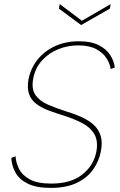

<svg xmlns="http://www.w3.org/2000/svg" viewBox="-20 -908 584 935"><path d="M56 -147Q57 -118 72 -87Q87 -56 124 -35Q161 -14 230 -14Q324 -14 379.5 -57Q435 -100 449 -168Q459 -221 439.5 -254.5Q420 -288 380.5 -308.5Q341 -329 291 -345Q252 -357 217 -370Q182 -383 157 -402Q132 -421 121.5 -450Q111 -479 119 -523Q130 -577 163.5 -618.5Q197 -660 248.5 -683.5Q300 -707 364 -707Q424 -707 461 -688Q498 -669 517 -639.5Q536 -610 539 -579L519 -572Q516 -596 499.5 -623Q483 -650 449 -668.5Q415 -687 361 -687Q310 -687 264 -668.5Q218 -650 185 -614Q152 -578 142 -527Q132 -475 152.5 -445.5Q173 -416 213.5 -398.5Q254 -381 304 -365Q344 -353 378 -337.5Q412 -322 436 -300.5Q460 -279 470 -247Q480 -215 471 -170Q462 -123 433.5 -82.5Q405 -42 354 -17.5Q303 7 227 7Q158 7 116.5 -13Q75 -33 56 -66.5Q37 -100 35 -139ZM519 -888 515 -866 375 -786 267 -866 271 -888 379 -807Z"/></svg>

Font: Albert Sans Thin
Style: Italic
Weight: 250
Italic angle: -11.25°
Designer: Andreas Rasmussen
Foundry: a.Foundry
Version: Version 1.025